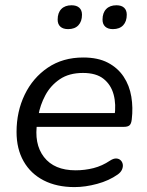

<svg xmlns="http://www.w3.org/2000/svg" viewBox="-20 -719 572 747"><path d="M269.9 8.9Q200.7 8.9 149.9 -17.2Q99.1 -43.4 71.8 -91.6Q44.4 -139.7 44.4 -205.6Q44.4 -285 76 -350.5Q107.6 -416.1 165.9 -455.7Q224.3 -495.3 303.8 -495.3Q361.1 -495.3 399.7 -475.1Q438.3 -454.9 461 -420.7Q483.7 -386.5 490.9 -343.1Q498.1 -299.7 492.6 -254.3Q490.6 -237 483.7 -231.3Q476.8 -225.5 462.4 -225.5H106.8L114.7 -279H443.4L425.4 -265.6Q432.4 -313 422.1 -351.1Q411.8 -389.3 383 -412.2Q354.3 -435.2 302.8 -435.2Q248.7 -435.2 212.6 -410.7Q176.6 -386.2 156.4 -348.3Q136.2 -310.5 129.1 -269.2L125.2 -245.1Q111.1 -159.9 151 -108.1Q191 -56.4 274 -56.4Q310.4 -56.4 344 -65Q377.6 -73.6 407.8 -93.9Q421.5 -102.8 432 -102.4Q442.6 -101.9 449.2 -95.6Q455.9 -89.3 457.6 -79.8Q459.3 -70.2 454.7 -59.4Q450 -48.7 438.3 -40.3Q404.3 -16.2 358.2 -3.7Q312 8.9 269.9 8.9ZM419.2 -605.7Q400 -605.7 389.5 -615.3Q378.9 -624.9 378.9 -642.6Q378.9 -669.2 393.2 -683.8Q407.4 -698.5 432.9 -698.5Q452.6 -698.5 462.9 -688.9Q473.2 -679.3 473.2 -661.6Q473.2 -635.6 459.2 -620.7Q445.2 -605.7 419.2 -605.7ZM245.1 -605.7Q225.4 -605.7 214.9 -615.3Q204.3 -624.9 204.3 -642.6Q204.3 -669.2 218.5 -683.8Q232.8 -698.5 258.3 -698.5Q277.9 -698.5 288.5 -688.9Q299 -679.3 299 -661.6Q299 -635.6 285 -620.7Q271 -605.7 245.1 -605.7Z"/></svg>

Font: Nunito ExtraLight
Style: Italic
Weight: 200
Italic angle: -9°
Designer: Vernon Adams
Foundry: Vernon Adams
Version: Version 3.602